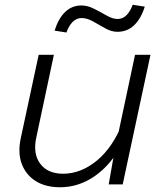

<svg xmlns="http://www.w3.org/2000/svg" viewBox="-20 -777 690 809"><path d="M207 -546 133 -198Q118 -129 149.5 -87Q181 -45 246 -45Q321 -45 389 -101Q457 -157 500 -268L493 -169Q448 -83 380 -35.5Q312 12 233 12Q172 12 130.5 -14Q89 -40 71.5 -87Q54 -134 68 -197L143 -546ZM614 -546 497 0H438L463 -142L549 -546ZM260 -640 210 -648Q226 -699 254.5 -726.5Q283 -754 323 -754Q349 -754 376.5 -740Q404 -726 429.5 -711.5Q455 -697 475 -697Q498 -697 514 -714Q530 -731 539 -757L590 -749Q574 -698 545 -670.5Q516 -643 475 -643Q449 -643 423 -658Q397 -673 371.5 -687Q346 -701 324 -701Q302 -701 285.5 -684Q269 -667 260 -640Z"/></svg>

Font: Azeret Mono Thin ExtraLight
Style: Italic
Weight: 250
Italic angle: -12°
Version: Version 1.002